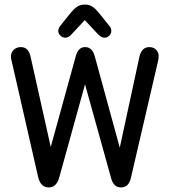

<svg xmlns="http://www.w3.org/2000/svg" viewBox="-20 -811 743 840"><path d="M202 -168 114 -562Q105 -605 71 -605Q53 -605 40.5 -593.5Q28 -582 28 -565Q28 -560 28.5 -554.5Q29 -549 31 -544L147 -36Q158 9 193 9Q227 9 239 -34L352 -442L466 -32Q477 9 509 9Q544 9 553 -34L672 -546Q673 -551 673.5 -556Q674 -561 674 -566Q674 -583 662.5 -594Q651 -605 633 -605Q600 -605 590 -563L504 -165L394 -567Q383 -605 352 -605Q323 -605 312 -567ZM351 -723 407 -663Q423 -646 437 -646Q449 -646 458 -655Q467 -664 467 -676Q467 -688 459 -697L414 -753Q397 -774 383.5 -782.5Q370 -791 351 -791Q332 -791 318 -782Q304 -773 287 -752L243 -697Q235 -686 235 -676Q235 -664 244.5 -655Q254 -646 266 -646Q281 -646 295 -663Z"/></svg>

Font: Beiruti Medium
Style: Regular
Weight: 500
Designer: Arlette Boutros
Foundry: Boutros
Version: Version 1.41